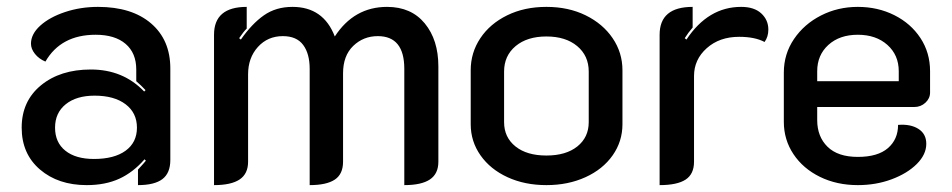

<svg xmlns="http://www.w3.org/2000/svg" viewBox="-20 -529 2766 558"><path d="M43 -158Q43 -235 99 -281Q155 -327 244 -327Q338 -327 399 -263L403 -267Q390 -281 376 -293V-327Q376 -375 345 -401.5Q314 -428 258 -428Q157 -428 112 -350Q93 -358 81.5 -372.5Q70 -387 70 -402Q70 -430 97 -454.5Q124 -479 169 -494Q214 -509 265 -509Q363 -509 419 -461Q475 -413 475 -330V-64Q475 -26 452 -8.5Q429 9 381 9V-36Q402 -59 404 -62L400 -66Q367 -28 326.5 -9.5Q286 9 232 9Q149 9 96 -36.5Q43 -82 43 -158ZM378 -158Q378 -201 345 -226Q312 -251 255 -251Q202 -251 171 -226Q140 -201 140 -158Q140 -115 170 -91Q200 -67 253 -67Q312 -67 345 -91Q378 -115 378 -158Z M602 -428Q602 -509 697 -509V-446Q687 -436 675 -418L680 -414Q712 -460 747 -484.5Q782 -509 830 -509Q920 -509 953 -423Q1009 -509 1105 -509Q1175 -509 1214.5 -461Q1254 -413 1254 -336V-59Q1254 -24 1229.5 -7.5Q1205 9 1155 9V-329Q1155 -424 1078 -424Q1036 -424 1006.5 -395.5Q977 -367 977 -316V-59Q977 -23 953 -7Q929 9 880 9V-329Q880 -373 861 -398.5Q842 -424 802 -424Q758 -424 729.5 -392.5Q701 -361 701 -313V-59Q701 -24 676.5 -7.5Q652 9 602 9Z M1348 -168V-325Q1348 -376 1376 -418Q1404 -460 1454 -484.5Q1504 -509 1568 -509Q1632 -509 1682 -484.5Q1732 -460 1760.5 -418Q1789 -376 1789 -325V-168Q1789 -118 1760.5 -77.5Q1732 -37 1681.5 -14Q1631 9 1568 9Q1505 9 1455 -14Q1405 -37 1376.5 -77.5Q1348 -118 1348 -168ZM1691 -174V-321Q1691 -367 1657.5 -395Q1624 -423 1568 -423Q1512 -423 1478.5 -395Q1445 -367 1445 -321V-174Q1445 -130 1478 -103.5Q1511 -77 1568 -77Q1625 -77 1658 -103.5Q1691 -130 1691 -174Z M1997 -308V-59Q1997 -23 1972.5 -7Q1948 9 1897 9V-428Q1897 -509 1993 -509V-449Q1980 -434 1970 -418L1975 -414Q2038 -509 2134 -509Q2172 -509 2192.5 -490Q2213 -471 2213 -443Q2213 -422 2202 -407Q2174 -422 2128 -422Q2071 -422 2034 -389Q1997 -356 1997 -308Z M2258 -175V-318Q2258 -372 2287.5 -415.5Q2317 -459 2366 -484Q2415 -509 2473 -509Q2531 -509 2579 -485Q2627 -461 2655 -418.5Q2683 -376 2683 -322V-260Q2683 -243 2669.5 -230.5Q2656 -218 2637 -218H2355V-180Q2355 -132 2385 -102.5Q2415 -73 2473 -73Q2531 -73 2560.5 -98.5Q2590 -124 2590 -166Q2626 -169 2649 -154.5Q2672 -140 2672 -111Q2672 -80 2644.5 -52.5Q2617 -25 2571.5 -8Q2526 9 2473 9Q2412 9 2363 -15Q2314 -39 2286 -81Q2258 -123 2258 -175ZM2592 -293V-322Q2592 -369 2559 -398.5Q2526 -428 2473 -428Q2420 -428 2387.5 -398.5Q2355 -369 2355 -322V-293Z"/></svg>

Font: K2D Medium
Style: Regular
Weight: 500
Designer: Katatrad Aksorn Co.,Ltd.
Foundry: Cadson Demak Co.,Ltd.
Version: Version 1.000; ttfautohint (v1.6)